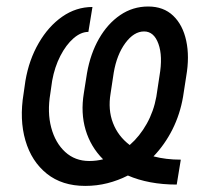

<svg xmlns="http://www.w3.org/2000/svg" viewBox="-20 -573 671 602"><path d="M546.9 -72.4 534.1 5.7Q489.7 5.7 451.2 -1.6Q412.6 -8.9 381 -22.7Q350.5 -7.1 316.9 1.4Q283.4 9.9 247.2 9.9Q174.7 9.9 126.8 -28.4Q78.8 -66.8 59.7 -132.5Q40.5 -198.2 54 -279.8L59.7 -319.6Q71 -385.7 101.4 -438Q131.7 -490.4 175.2 -520.8Q218.8 -551.1 269.9 -551.1L257.1 -473Q233.7 -473 210.4 -452.8Q187.1 -432.5 169.2 -397.7Q151.3 -362.9 143.5 -319.6L137.8 -279.8Q127.8 -220.9 140.6 -172.9Q153.4 -125 184.3 -96.6Q215.2 -68.2 259.9 -68.2Q282 -68.2 303.3 -73.5Q264.2 -112.6 248.4 -165.8Q232.6 -219.1 242.9 -281.2L252.8 -343.8Q263.5 -404.8 290.5 -451.9Q317.5 -498.9 356.9 -525.7Q396.3 -552.6 444.6 -552.6Q492.9 -552.6 523.1 -523.6Q553.3 -494.7 563.9 -445.1Q574.6 -395.6 563.9 -333.8L554 -269.9Q544.7 -215.2 520.8 -167.4Q496.8 -119.7 461.3 -82.7Q500.4 -72.4 546.9 -72.4ZM386.7 -118.3Q418 -145.6 440 -184.8Q462 -224.1 470.2 -269.9L480.1 -335.2Q490.8 -397 476.7 -435.7Q462.7 -474.4 431.8 -474.4Q399.9 -474.4 373 -438Q346.2 -401.6 336.6 -345.2L326.7 -279.8Q318.2 -229 334.2 -187.5Q350.1 -146 386.7 -118.3Z"/></svg>

Font: Inter UI
Style: Italic
Weight: 400
Italic angle: -9.39999°
Designer: Rasmus Andersson
Foundry: rsms
Version: 3.2;8d6f07862